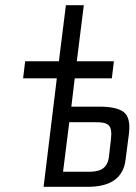

<svg xmlns="http://www.w3.org/2000/svg" viewBox="-20 -720 525 740"><path d="M69 -418H199L148 0H319C407 0 456 -35 464 -105L477 -205C482 -246 475 -274 457 -288C439 -302 407 -309 363 -309H255L268 -418H411L419 -484H276L303 -700H234L207 -484H77ZM321 -58H223L247 -249H346C398 -249 415 -241 407 -178L400 -117C394 -65 359 -58 321 -58Z"/></svg>

Font: Gamestation Condensed
Style: Italic
Weight: 400
Width: 3
Designer: Jonas Hecksher
Foundry: Jonas Hecksher, Playtypeª, e-types AS
Version: Version 1.003